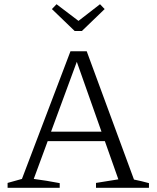

<svg xmlns="http://www.w3.org/2000/svg" viewBox="-20 -890 742 910"><path d="M615 -39Q650 -32 686 -22V0H435V-23L541 -40L477 -221H206L140 -42Q171 -38 201.5 -33Q232 -28 263 -22V0H16V-23L84 -42L314 -647H391ZM222 -266H461L344 -597ZM334 -743 226 -847 248 -870 352 -791 454 -870 476 -847 368 -743Z"/></svg>

Font: Piazzolla Light
Style: Regular
Weight: 300
Designer: Juan Pablo del Peral
Foundry: Huerta Tipografica
Version: Version 1.330